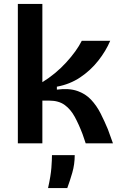

<svg xmlns="http://www.w3.org/2000/svg" viewBox="-20 -731 617 979"><path d="M71 0V-711H196V-312Q264 -354 317.5 -412.5Q371 -471 397 -523H542Q520 -471 481 -421.5Q442 -372 389 -336.5Q336 -301 270 -289V-274Q331 -282 373.5 -267.5Q416 -253 444.5 -222.5Q473 -192 493 -152.5Q513 -113 530 -72L556 0H417L401 -47Q382 -97 361 -135.5Q340 -174 309.5 -196Q279 -218 231 -218H196V0ZM225 228Q239 165 242 124.5Q245 84 245 60H361Q361 107 348.5 150Q336 193 323 228Z"/></svg>

Font: Bricolage Grotesque 10pt SemiBold
Style: Regular
Weight: 600
Designer: Mathieu Triay
Foundry: Atelier Triay
Version: Version 1.000; ttfautohint (v1.8.4.7-5d5b);gftools[0.9.29]